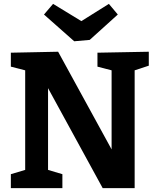

<svg xmlns="http://www.w3.org/2000/svg" viewBox="-20 -971 812 991"><path d="M483 -699 748 -704V-632L675 -608V0H510L228 -516V-94L302 -72V0H36V-72L110 -94V-608L36 -627V-699L280 -704L556 -200V-608L483 -627ZM400 -862 542 -951 588 -896 443 -765 363 -758 207 -896 254 -951Z"/></svg>

Font: Bitter Pro
Style: Bold
Weight: 700
Designer: Sol Matas, and Bitter project Authors
Foundry: Sol Matas
Version: Version 1.010